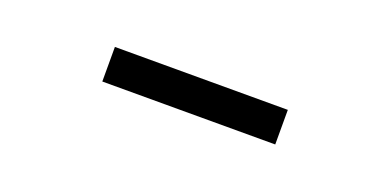

<svg xmlns="http://www.w3.org/2000/svg" viewBox="-18 -986 636 313"><g transform="rotate(20 300.0 -830.0)"><path d="M150 -860H450V-800H150Z"/></g></svg>

Font: Sligoil Micro
Style: Regular
Weight: 400
Designer: Ariel Martín Pérez
Foundry: Igor Stepanchenko
Version: Version 1.001